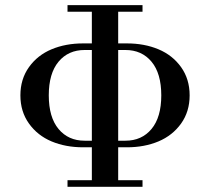

<svg xmlns="http://www.w3.org/2000/svg" viewBox="-20 -720 790 740"><path d="M300.3 -552.7H334V-674.8H240.2V-700.2H529.3V-674.8H435.5V-552.7H469.2Q536.6 -552.7 590.8 -530Q645 -507.3 678 -461.2Q710.9 -415 710.9 -352.5Q710.9 -290 678 -243.9Q645 -197.8 590.8 -175Q536.6 -152.3 469.2 -152.3H435.5V-25.4H529.3V0H240.2V-25.4H334V-152.3H300.3Q232.9 -152.3 178.7 -175Q124.5 -197.8 91.6 -243.9Q58.6 -290 58.6 -352.5Q58.6 -415 91.6 -461.2Q124.5 -507.3 178.7 -530Q232.9 -552.7 300.3 -552.7ZM306.2 -177.7H334V-527.3H306.2Q243.2 -527.3 205.6 -482.2Q168 -437 168 -352.5Q168 -268.1 205.6 -222.9Q243.2 -177.7 306.2 -177.7ZM435.5 -177.7H463.4Q526.4 -177.7 564 -222.9Q601.6 -268.1 601.6 -352.5Q601.6 -437 564 -482.2Q526.4 -527.3 463.4 -527.3H435.5Z"/></svg>

Font: Theano Didot
Style: Regular
Weight: 400
Designer: Alexey Kryukov
Version: Version 2.0